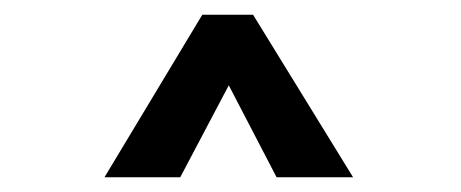

<svg xmlns="http://www.w3.org/2000/svg" viewBox="-20 -710 626 261"><path d="M122 -469 255 -690H324L460 -469H356L291 -594L225 -469Z"/></svg>

Font: Maven Pro ExtraBold
Style: Regular
Weight: 800
Designer: Joe Prince
Foundry: Joe Prince
Version: Version 2.100